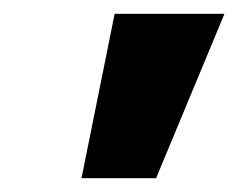

<svg xmlns="http://www.w3.org/2000/svg" viewBox="-20 -760 345 278"><path d="M206 -502H98L146 -740H305Z"/></svg>

Font: Be Vietnam Black
Style: Italic
Weight: 900
Italic angle: -9°
Designer: Lam Bao; Tony Le; Vietanh Nguyen
Foundry: Yellow Type Foundry
Version: Version 5.000